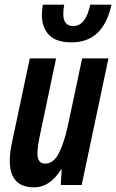

<svg xmlns="http://www.w3.org/2000/svg" viewBox="-20 -795 499 825"><path d="M459 -775H368Q348 -683 295 -683Q252 -683 252 -735Q252 -756 256 -775H164Q160 -748 160 -731Q160 -677 190.5 -645Q221 -613 288 -613Q424 -613 459 -775ZM242 -66H245L241 0H331L446 -544H333L272 -257Q256 -182 233 -137Q210 -92 174 -92Q141 -92 141 -135Q141 -151 144 -172.5Q147 -194 152 -216L221 -544H108L33 -190Q22 -141 22 -104Q22 10 127 10Q194 10 242 -66Z"/></svg>

Font: Noto Sans Display Condensed
Style: Bold Italic
Weight: 700
Width: 3
Designer: Monotype Design team
Foundry: Monotype Imaging Inc.
Version: 1.000